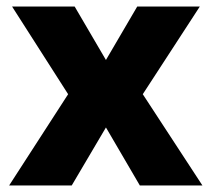

<svg xmlns="http://www.w3.org/2000/svg" viewBox="-20 -569 649 589"><path d="M189 -280 17 -549H209L305 -385L401 -549H593L418 -280L601 0H409L305 -178L200 0H8Z"/></svg>

Font: Noto Sans Canadian Aboriginal ExtraBold
Style: Regular
Weight: 800
Designer: Monotype Design Team, Typotheque's Kevin King
Foundry: Monotype Imaging Inc.
Version: Version 2.004; ttfautohint (v1.8.4.7-5d5b)